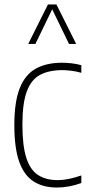

<svg xmlns="http://www.w3.org/2000/svg" viewBox="-20 -828 391 857"><path d="M234 9Q173 9 130.5 -17.8Q88 -44.5 66 -105.5Q44 -166.5 44 -270Q44 -373.5 68.2 -434.5Q92.5 -495.5 140 -521.8Q187.5 -548 257 -548Q276.5 -548 299 -545.5Q321.5 -543 343 -537V-503Q318.5 -510 296 -512.5Q273.5 -515 259 -515Q198.5 -515 158.8 -493.8Q119 -472.5 99.5 -419.5Q80 -366.5 80 -272Q80 -176.5 97.8 -122.5Q115.5 -68.5 150.8 -46.2Q186 -24 238 -24Q260 -24 285.8 -29Q311.5 -34 343 -45V-11Q287.5 9 234 9ZM106 -632 194 -808H232L320 -632H288L213 -786.5L138 -632Z"/></svg>

Font: Encode Sans Condensed Thin
Style: Regular
Weight: 100
Width: 3
Designer: Multiple Designers
Foundry: Impallari Type
Version: Version 3.000; ttfautohint (v1.8.3) -l 8 -r 50 -G 200 -x 14 